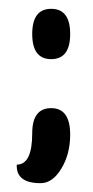

<svg xmlns="http://www.w3.org/2000/svg" viewBox="-20 -434 210 435"><path d="M96 -300Q53 -300 53 -357Q53 -414 96 -414Q139 -414 139 -357Q139 -300 96 -300ZM139 -129Q139 -85 119 -52Q99 -19 72 -19Q16 -19 18 -61Q53 -61 53 -132Q53 -189 96 -189Q139 -189 139 -129Z"/></svg>

Font: Medula One
Style: Regular
Weight: 400
Designer: Luciano Vergara
Foundry: Luciano Vergara
Version: Version 1.002